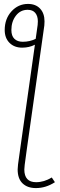

<svg xmlns="http://www.w3.org/2000/svg" viewBox="-20 -759 307 979"><path d="M260 170Q214 200 163 200Q120 200 95 176Q70 152 70 105Q70 97 72 79L83 0L158 -531Q129 -516 93 -516Q53 -516 28.5 -540.5Q4 -565 4 -606Q4 -663 38.5 -701Q73 -739 123 -739Q162 -739 184.5 -715Q207 -691 207 -650Q207 -636 206 -629L117 0L106 81Q104 99 104 105Q104 170 164 170Q205 170 244 146ZM162 -561 172 -632Q173 -638 173 -650Q173 -677 160 -693Q147 -709 121 -709Q84 -709 61 -679Q38 -649 38 -606Q38 -576 53.5 -561Q69 -546 96 -546Q132 -546 162 -561Z"/></svg>

Font: FiraGO UltraLight
Style: Italic
Weight: 200
Italic angle: -8°
Designer: bBox Type GmbH
Foundry: bBox Type GmbH
Version: Version 1.001